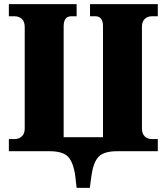

<svg xmlns="http://www.w3.org/2000/svg" viewBox="-20 -734 809 932"><path d="M352 178 345 118Q336 54 310.5 27Q285 0 220 0H23V-59H51Q72 -59 86 -72Q100 -85 100 -111V-603Q100 -629 86 -642Q72 -655 51 -655H23V-714H352V-655H326Q289 -655 289 -606V-68H480V-606Q480 -655 443 -655H417V-714H746V-655H717Q696 -655 682.5 -642Q669 -629 669 -603V-111Q669 -85 682.5 -72Q696 -59 717 -59H746V0H549Q484 0 458.5 27Q433 54 424 118L416 178Z"/></svg>

Font: Noto Serif SemiCondensed Black
Style: Regular
Weight: 900
Width: 4
Designer: Monotype Design Team
Foundry: Monotype Imaging Inc.
Version: Version 2.014; ttfautohint (v1.8.4.7-5d5b)